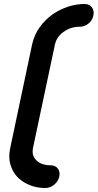

<svg xmlns="http://www.w3.org/2000/svg" viewBox="-20 -838 489 962"><path d="M146 -100Q137 -60 161 -36Q173 -23 191.5 -16.5Q210 -10 232 -10Q257 -10 269.5 6Q282 22 277 47Q272 70 252 87Q232 104 207 104Q165 104 130 90Q95 76 69 51Q43 24 32 -14Q21 -52 32 -100L141 -616Q152 -664 178.5 -701Q205 -738 242 -765Q278 -790 319.5 -804Q361 -818 403 -818Q428 -818 440.5 -801Q453 -784 448 -761Q443 -736 423.5 -720Q404 -704 379 -704Q333 -704 297 -677Q264 -654 255 -614Z"/></svg>

Font: VDS
Style: Bold Italic
Weight: 700
Designer: artmaker
Foundry: artmaker
Version: Version 1.000 2009 initial release